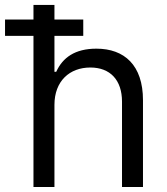

<svg xmlns="http://www.w3.org/2000/svg" viewBox="-57 -747 668 767"><path d="M160.5 -328.1C160.5 -423.3 221.2 -477.3 304 -477.3C382.8 -477.3 430.4 -427.6 430.4 -340.9V0H514.2V-346.6C514.2 -486.9 439.6 -552.6 328.1 -552.6C242.2 -552.6 193.2 -516.7 167.6 -460.2H160.5V-603.7H275.6V-669H160.5V-727.3H76.7V-669H-36.9V-603.7H76.7V0H160.5Z"/></svg>

Font: Magic Ui Pro
Style: Regular
Weight: 400
Designer: Stefan Endress, Andreas Faust
Version: Version 1.000;FEAKit 1.0